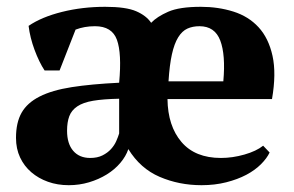

<svg xmlns="http://www.w3.org/2000/svg" viewBox="-20 -532 863 564"><path d="M424 -465Q441 -483 474 -497.5Q507 -512 570 -512Q621 -512 665.5 -498Q710 -484 739.5 -452Q769 -420 780.5 -368Q792 -316 779 -241H472Q473 -162 513 -115Q553 -68 629 -68Q663 -68 698 -78Q733 -88 753 -104L772 -84Q764 -67 746.5 -49.5Q729 -32 703.5 -18.5Q678 -5 644.5 3.5Q611 12 572 12Q506 12 449 -12.5Q392 -37 357 -94Q350 -73 333.5 -53.5Q317 -34 293.5 -19.5Q270 -5 241.5 3.5Q213 12 182 12Q149 12 121 2Q93 -8 72 -26Q51 -44 39 -69.5Q27 -95 27 -127Q27 -172 43.5 -201Q60 -230 96.5 -248.5Q133 -267 190.5 -276Q248 -285 330 -289Q338 -375 323.5 -415Q309 -455 259 -455Q228 -455 202 -445L155 -325H111Q103 -337 95.5 -352.5Q88 -368 81.5 -385.5Q75 -403 70.5 -421Q66 -439 64 -456Q102 -482 162 -497Q222 -512 289 -512Q350 -512 380 -499Q410 -486 424 -465ZM245 -68Q266 -68 281 -75.5Q296 -83 306 -94Q316 -105 321.5 -117.5Q327 -130 330 -140V-242Q283 -241 253.5 -236Q224 -231 207 -219.5Q190 -208 183.5 -190.5Q177 -173 177 -148Q177 -110 195 -89Q213 -68 245 -68ZM566 -455Q546 -455 530.5 -448Q515 -441 503.5 -422.5Q492 -404 485 -372.5Q478 -341 475 -293H636Q643 -371 627 -413Q611 -455 566 -455Z"/></svg>

Font: PT Serif
Style: Bold
Weight: 700
Designer: A.Korolkova, O.Umpeleva, V.Yefimov
Foundry: ParaType Ltd
Version: Version 1.000W OFL; ttfautohint (v1.6)